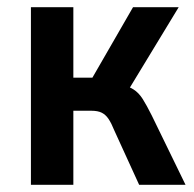

<svg xmlns="http://www.w3.org/2000/svg" viewBox="-20 -514 540 534"><path d="M66 0V-494H184V-298H237L350 -494H477L327 -247L309 -280Q336 -275 351 -265.5Q366 -256 377 -238.5Q388 -221 402 -193L496 0H367L298 -151Q290 -171 282 -183Q274 -195 263 -200.5Q252 -206 234 -206H184V0Z"/></svg>

Font: Nunito Sans 10pt Condensed
Style: Bold
Weight: 700
Width: 3
Designer: Vernon Adams
Foundry: Vernon Adams
Version: Version 3.101;gftools[0.9.27]